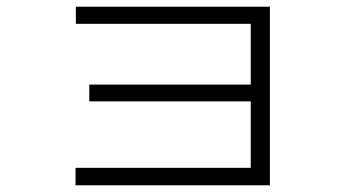

<svg xmlns="http://www.w3.org/2000/svg" viewBox="-20 -564 1040 572"><path d="M205 -12V-64H727V-493H206V-544H784V-12ZM246 -262V-312H760V-262Z"/></svg>

Font: Murecho Thin Light
Style: Regular
Weight: 300
Version: Version 1.010